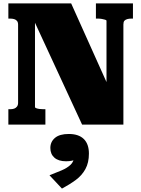

<svg xmlns="http://www.w3.org/2000/svg" viewBox="-20 -730 828 1125"><path d="M29 0V-90H39Q53 -90 63 -93.5Q73 -97 79.5 -105.5Q86 -114 86 -128V-585Q86 -600 79.5 -607.5Q73 -615 63 -618Q53 -621 39 -621H29V-710H397L631 -189L604 -203V-608Q604 -612 596 -614.5Q588 -617 577 -619Q566 -621 554 -621H542V-710H759V-621H749Q736 -621 725.5 -618Q715 -615 709 -608.5Q703 -602 703 -587V0H461L152 -668L185 -652V-102Q185 -99 192.5 -96Q200 -93 211.5 -91.5Q223 -90 234 -90H246V0ZM343 375 270 297Q309 282 341.5 268Q374 254 393.5 235.5Q413 217 414 188L430 201Q418 208 402 211.5Q386 215 367 215Q323 215 299 194Q275 173 275 137Q275 101 302 78Q329 55 383 55Q441 55 471 84.5Q501 114 501 170Q501 223 480.5 260.5Q460 298 424 324.5Q388 351 343 375Z"/></svg>

Font: Roboto Serif Black
Style: Regular
Weight: 900
Designer: Greg Gazdowicz
Foundry: Commercial Type
Version: Version 1.008